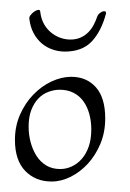

<svg xmlns="http://www.w3.org/2000/svg" viewBox="-20 -368 260 383"><path d="M100.1 -30.8Q111.8 -30.8 123 -35.9Q134.3 -41 143.1 -51Q151.9 -61 157 -75.7Q162.1 -90.3 162.1 -109.9Q162.1 -126 158.2 -140.4Q154.3 -154.8 146.7 -165.5Q139.2 -176.3 127.2 -182.6Q115.2 -189 99.1 -189Q87.9 -189 76.7 -184.8Q65.4 -180.7 56.6 -171.6Q47.9 -162.6 42.5 -148.7Q37.1 -134.8 37.1 -115.2Q37.1 -99.6 41 -84.7Q44.9 -69.8 52.5 -57.6Q60.1 -45.4 72 -38.1Q84 -30.8 100.1 -30.8ZM83 -5.9Q50.8 -5.9 30.3 -27.1Q9.8 -48.3 9.8 -88.9Q9.8 -116.2 20 -139.4Q30.3 -162.6 46.6 -179.4Q63 -196.3 83 -205.6Q103 -214.8 122.1 -214.8Q152.8 -214.8 171.4 -193.8Q189.9 -172.9 189.9 -131.8Q189.9 -104.5 180.4 -81.5Q170.9 -58.6 155.5 -41.7Q140.1 -24.9 121.1 -15.4Q102.1 -5.9 83 -5.9ZM38.6 -330.1Q37.6 -333.5 41 -337.9Q44.4 -342.3 48.8 -345.2Q53.2 -348.1 56.9 -348.4Q60.5 -348.6 60.5 -342.8Q62.5 -328.6 68.6 -318.6Q74.7 -308.6 83.3 -302Q91.8 -295.4 101.6 -292.2Q111.3 -289.1 120.1 -289.1Q131.8 -289.1 140.6 -293Q149.4 -296.9 156 -303.5Q162.6 -310.1 167 -318.6Q171.4 -327.1 174.3 -335.9Q175.8 -339.4 179 -341.8Q182.1 -344.2 185.1 -345.2Q188 -346.2 189.9 -345.2Q191.9 -344.2 191.4 -340.8Q182.1 -305.7 163.1 -285.4Q144 -265.1 109.4 -265.1Q96.7 -265.1 84.7 -269.3Q72.8 -273.4 63.2 -281.5Q53.7 -289.6 47.1 -301.8Q40.5 -314 38.6 -330.1Z"/></svg>

Font: Stalemate
Style: Regular
Weight: 400
Designer: Astigmatic (AOETI)
Foundry: Astigmatic (AOETI)
Version: Version 001.000